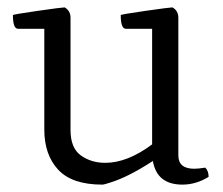

<svg xmlns="http://www.w3.org/2000/svg" viewBox="-20 -488 603 520"><path d="M100 -410H29Q15 -410 15 -447Q15 -449 81.5 -458.5Q148 -468 155 -468Q171 -459 171 -440V-136Q171 -87 199 -67Q227 -47 265 -47Q325 -47 392 -97V-410H321Q307 -410 307 -447Q307 -449 373.5 -458.5Q440 -468 447 -468Q463 -459 463 -440V-67Q463 -31 506 -31Q518 -31 536 -34Q545 -25 545 -9Q511 12 474 12Q405 12 394 -52Q328 -9 280 6Q262 12 257 12Q175 12 137.5 -28.5Q100 -69 100 -137Z"/></svg>

Font: Mate
Style: Regular
Weight: 400
Designer: Eduardo Rodriguez Tunni
Foundry: Eduardo Rodriguez Tunni
Version: Version 1.002